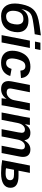

<svg xmlns="http://www.w3.org/2000/svg" viewBox="1382 -2155 783 3587"><g transform="rotate(90 1773.5 -361.5)"><path d="M369.1 -501.5Q470.7 -501.5 526.4 -448Q582 -394.5 582 -298.3Q582 -239.7 563.2 -179.2Q544.4 -118.7 506.3 -75.7Q430.2 9.8 280.3 9.8Q169.4 9.8 107.4 -57.4Q45.4 -124.5 45.4 -248Q45.4 -277.3 49.1 -310.1Q52.7 -342.8 60.5 -378.4Q75.2 -449.7 97.4 -500.5Q119.6 -551.3 151.9 -587.4Q184.1 -623.5 230.2 -647.9Q276.4 -672.4 356 -690.4Q395.5 -699.7 466.8 -710.4Q538.1 -721.2 641.1 -733.4L619.1 -618.7Q568.8 -613.8 521 -607.7Q473.1 -601.6 428.2 -594.7Q377.9 -587.9 343 -580.8Q308.1 -573.7 288.1 -566.9Q248 -553.2 222.2 -530.3Q196.8 -506.8 179.4 -469.7Q162.1 -432.6 147 -367.2Q184.6 -439 237.3 -470.2Q290 -501.5 369.1 -501.5ZM338.4 -407.2Q283.2 -407.2 248.5 -383.8Q228 -370.1 214.1 -346.9Q200.2 -323.7 191.9 -294.9Q181.2 -257.8 181.2 -213.4Q181.2 -154.3 208 -119.1Q234.9 -84 283.2 -84Q362.3 -84 399.4 -140.6Q412.1 -160.2 420.4 -186Q428.7 -211.9 432.9 -239.3Q437 -266.6 437 -290Q437 -346.7 412.1 -377Q387.2 -407.2 338.4 -407.2Z M914.1 -724.6 894 -623.5H756.8L776.9 -724.6ZM876 -528.3 772.9 0H636.2L738.8 -528.3Z M1158.7 -84.5Q1199.2 -84.5 1225.6 -110.1Q1252 -135.7 1267.6 -186L1399.9 -161.6Q1348.1 9.8 1150.9 9.8Q1043.5 9.8 985.6 -45.2Q927.7 -100.1 927.7 -197.8Q927.7 -293.5 966.3 -376.5Q1004.9 -460 1069.1 -499Q1133.3 -538.1 1229 -538.1Q1321.3 -538.1 1376.5 -491.5Q1431.6 -444.8 1438.5 -361.8L1299.8 -350.6Q1297.4 -397 1276.9 -420.4Q1256.3 -443.8 1218.3 -443.8Q1166 -443.8 1136.5 -408Q1106.9 -372.1 1083 -280.8Q1077.6 -252.4 1074.7 -231.9Q1071.8 -211.4 1071.8 -198.7Q1071.8 -84.5 1158.7 -84.5Z M1826.2 -90.3Q1789.1 -38.1 1744.9 -14.4Q1700.7 9.3 1644 9.3Q1569.8 9.3 1532.2 -26.4Q1494.6 -62 1494.6 -129.4Q1494.6 -137.7 1496.3 -153.1Q1498 -168.5 1500.5 -184.6Q1502.9 -200.7 1504.9 -209.5L1566.9 -528.3H1703.1L1645.5 -237.8Q1632.8 -176.8 1632.8 -157.2Q1632.8 -94.2 1707 -94.2Q1740.2 -94.2 1770.3 -112.3Q1800.3 -130.4 1822 -161.9Q1843.8 -193.4 1851.1 -232.4L1908.7 -528.3H2046.4L1965.3 -112.8Q1961.4 -93.3 1956.8 -65.2Q1952.1 -37.1 1946.8 0H1815.9Q1815.9 -2.9 1818.1 -21.7Q1820.3 -40.5 1823.2 -61.3Q1826.2 -82 1827.6 -90.3Z M2392.6 0 2452.6 -310.1Q2460.9 -356 2460.9 -376.5Q2460.9 -406.2 2445.6 -420.9Q2430.2 -435.5 2399.4 -435.5Q2356.4 -435.5 2323 -398.7Q2289.6 -361.8 2276.4 -294.9L2218.8 0H2081.1L2162.1 -415.5Q2171.9 -461.9 2181.2 -528.3H2314Q2314 -524.9 2311.5 -508.1Q2309.1 -491.2 2305.9 -471.4Q2302.7 -451.7 2300.3 -438H2301.8Q2339.4 -494.6 2375.7 -516.1Q2412.1 -537.6 2461.9 -537.6Q2585.4 -537.6 2599.6 -424.3Q2638.7 -485.4 2679 -511.5Q2719.2 -537.6 2772.5 -537.6Q2839.8 -537.6 2875.7 -502Q2911.6 -466.3 2911.6 -398.9Q2911.6 -368.2 2901.4 -318.8L2838.9 0H2702.6L2762.2 -306.2Q2771 -350.1 2771 -376.5Q2770.5 -406.2 2755.1 -420.9Q2739.7 -435.5 2709.5 -435.5Q2665 -435.5 2632.3 -397.9Q2599.6 -360.4 2586.9 -296.4L2528.8 0Z M3488.3 -165.5Q3488.3 -79.6 3418.2 -34.9Q3348.1 9.8 3213.9 9.8Q3087.9 9.8 2971.7 -10.3L3072.3 -528.3H3210L3168.5 -315.9H3261.7Q3377.4 -315.9 3432.9 -278.8Q3488.3 -241.7 3488.3 -165.5ZM3123 -82.5Q3153.8 -74.7 3219.2 -74.7Q3282.7 -74.7 3314.5 -96.2Q3346.2 -117.7 3346.2 -160.6Q3346.2 -195.8 3320.8 -213.9Q3295.4 -231.9 3238.3 -231.9H3152.3Z"/></g></svg>

Font: Arimo
Style: Italic
Weight: 400
Italic angle: -12°
Designer: Steve Matteson
Foundry: Monotype Imaging Inc.
Version: Version 1.33